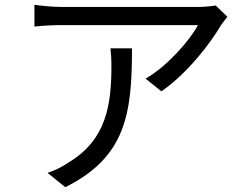

<svg xmlns="http://www.w3.org/2000/svg" viewBox="-20 -746 1040 803"><path d="M931 -676 882 -723C867 -720 831 -717 812 -717C752 -717 286 -717 238 -717C201 -717 159 -721 124 -726V-635C163 -639 201 -641 238 -641C285 -641 738 -641 808 -641C775 -579 681 -470 589 -417L655 -364C769 -443 864 -572 904 -640C911 -651 924 -666 931 -676ZM532 -544H442C445 -518 446 -496 446 -472C446 -305 424 -162 269 -68C241 -48 207 -32 179 -23L253 37C508 -90 532 -273 532 -544Z"/></svg>

Font: Noto Sans CJK HK
Style: Regular
Weight: 400
Designer: Ryoko NISHIZUKA 西塚涼子 (kana, bopomofo & ideographs); Paul D. Hunt (Latin, Greek & Cyrillic); Sandoll Communications 산돌커뮤니
Foundry: Adobe
Version: Version 2.004;hotconv 1.0.118;makeotfexe 2.5.65603